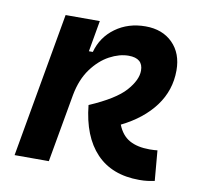

<svg xmlns="http://www.w3.org/2000/svg" viewBox="-65 -597 717 677"><g transform="rotate(10 293.0 -258.5)"><path d="M475.1 9.8Q377 9.8 320.8 -49.3Q264.6 -108.4 253.4 -219.2Q345.2 -258.8 379.9 -297.9Q414.6 -336.9 414.6 -370.6Q414.6 -415 362.8 -415Q330.1 -415 294.9 -396.2Q259.8 -377.4 231.9 -339.6Q204.1 -301.8 193.4 -245.1L149.9 0H27.3L118.7 -517.6H241.2L221.7 -406.2H235.8Q250.5 -460.9 296.1 -494.1Q341.8 -527.3 403.8 -527.3Q464.4 -527.3 501 -490.7Q537.6 -454.1 537.6 -393.1Q537.6 -321.8 495.6 -265.1Q453.6 -208.5 377.4 -170.9Q392.1 -133.8 420.4 -118.2Q448.7 -102.5 492.7 -102.5Q502.4 -102.5 508.3 -103Q514.2 -103.5 520.5 -104L529.8 3.9Q517.6 6.3 504.9 8.1Q492.2 9.8 475.1 9.8Z"/></g></svg>

Font: Cascadia Mono NF SemiBold
Style: Italic
Weight: 600
Italic angle: -10°
Monospace: yes
Designer: Aaron Bell
Foundry: Saja Typeworks
Version: Version 2404.023; ttfautohint (v1.8.4)